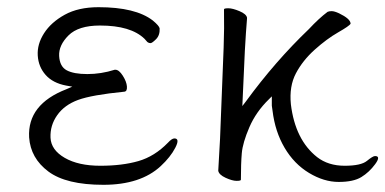

<svg xmlns="http://www.w3.org/2000/svg" viewBox="-20 -501 1072 534"><path d="M299 -307H301Q311 -307 321.5 -290.5Q332 -274 333 -260.5Q334 -247 326 -246Q235 -237 197 -223Q159 -209 139 -180.5Q119 -152 120.5 -118Q122 -84 160 -62Q198 -40 259 -40Q320 -40 365 -53Q410 -66 447 -104Q458 -116 465 -116Q481 -116 467.5 -90Q454 -64 427 -39Q371 13 267.5 13Q164 13 114.5 -24Q65 -61 61 -119Q56 -211 165 -253L181 -260L164 -263Q127 -270 107 -292.5Q87 -315 85 -346.5Q83 -378 102.5 -408.5Q122 -439 160 -460Q198 -481 254 -481Q357 -481 405 -444Q423 -429 424 -422Q425 -403 414 -392Q403 -381 398.5 -381Q394 -381 390 -384L382 -393Q344 -430 258 -430Q198 -430 170.5 -402.5Q143 -375 144.5 -345.5Q146 -316 165.5 -305.5Q185 -295 223 -295Q261 -295 299 -307Z M587 -26 592 -115 602 -369Q604 -422 603 -475Q603 -478 615 -478Q627 -478 646 -470Q665 -462 667 -452V-449Q664 -414 661 -360L654 -206L664 -219Q745 -330 839 -420Q867 -450 891 -468Q895 -470 902.5 -470Q910 -470 923 -464Q954 -449 955 -436V-435Q952 -429 920.5 -411Q889 -393 855.5 -363Q822 -333 803 -297Q784 -261 789 -211Q801 -112 862 -64Q893 -40 938.5 -40Q984 -40 1000.5 -53.5Q1017 -67 1023 -67Q1040 -67 1023.5 -44.5Q1007 -22 985 -8.5Q963 5 922 5Q881 5 839.5 -20Q798 -45 771.5 -90Q745 -135 738 -193L736 -207V-233L728 -225Q692 -190 673.5 -147Q655 -104 652.5 -75Q650 -46 650 -1Q650 2 638 2Q626 2 607.5 -6.5Q589 -15 587 -26Z"/></svg>

Font: LXGW WenKai Lite Light
Style: Regular
Weight: 300
Designer: LXGW / Fontworks Inc.
Foundry: LXGW / Fontworks Inc.
Version: Version 1.511; March 25, 2025